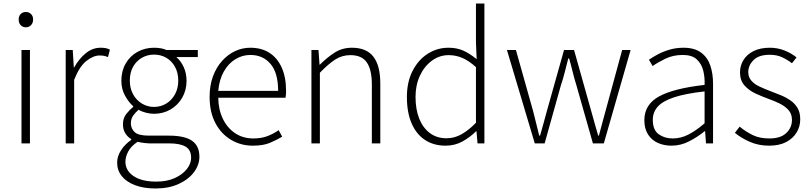

<svg xmlns="http://www.w3.org/2000/svg" viewBox="-20 -814 4603 1090"><path d="M102 0V-530H150V0ZM127 -659Q109 -659 97.5 -671Q86 -683 86 -704Q86 -723 97.5 -734.5Q109 -746 127 -746Q144 -746 156 -734.5Q168 -723 168 -704Q168 -683 156 -671Q144 -659 127 -659Z M353 0V-530H393L399 -431H401Q428 -480 466.5 -511.5Q505 -543 551 -543Q566 -543 578.5 -541Q591 -539 604 -532L593 -490Q580 -495 570.5 -497Q561 -499 545 -499Q510 -499 470.5 -468Q431 -437 401 -361V0Z M863 256Q796 256 747 237.5Q698 219 671.5 186Q645 153 645 109Q645 74 666.5 40Q688 6 725 -20V-24Q705 -36 691.5 -57Q678 -78 678 -109Q678 -144 698.5 -169Q719 -194 736 -207V-211Q711 -233 690 -270.5Q669 -308 669 -356Q669 -411 693.5 -453.5Q718 -496 760.5 -519.5Q803 -543 854 -543Q877 -543 895 -539.5Q913 -536 925 -530H1103V-490H981Q1007 -468 1023 -433Q1039 -398 1039 -355Q1039 -302 1014.5 -259.5Q990 -217 948 -192.5Q906 -168 854 -168Q833 -168 809 -174Q785 -180 767 -191Q750 -177 736.5 -158.5Q723 -140 723 -114Q723 -85 744 -64.5Q765 -44 825 -44H939Q1028 -44 1070 -15Q1112 14 1112 76Q1112 122 1081.5 163Q1051 204 995 230Q939 256 863 256ZM854 -207Q892 -207 923 -225.5Q954 -244 973 -278Q992 -312 992 -356Q992 -401 973.5 -434.5Q955 -468 924 -486Q893 -504 854 -504Q817 -504 785.5 -486Q754 -468 735.5 -435Q717 -402 717 -356Q717 -312 736 -278Q755 -244 786.5 -225.5Q818 -207 854 -207ZM867 217Q928 217 972 197Q1016 177 1040.5 146Q1065 115 1065 82Q1065 37 1033.5 18.5Q1002 0 941 0H827Q819 0 801 -2Q783 -4 761 -9Q724 16 708 46Q692 76 692 104Q692 154 738 185.5Q784 217 867 217Z M1415 13Q1348 13 1292 -20Q1236 -53 1203 -115Q1170 -177 1170 -264Q1170 -329 1189 -380.5Q1208 -432 1241 -468.5Q1274 -505 1315 -524Q1356 -543 1401 -543Q1464 -543 1509 -514.5Q1554 -486 1579 -431Q1604 -376 1604 -298Q1604 -289 1603.5 -279.5Q1603 -270 1601 -259H1219Q1220 -192 1245 -140Q1270 -88 1314.5 -58Q1359 -28 1419 -28Q1463 -28 1497.5 -41Q1532 -54 1562 -75L1582 -38Q1550 -19 1512 -3Q1474 13 1415 13ZM1219 -298H1559Q1559 -400 1516 -451Q1473 -502 1401 -502Q1356 -502 1316.5 -478Q1277 -454 1251 -408.5Q1225 -363 1219 -298Z M1748 0V-530H1788L1794 -447H1796Q1837 -488 1880 -515.5Q1923 -543 1978 -543Q2060 -543 2099.5 -492.5Q2139 -442 2139 -340V0H2091V-334Q2091 -418 2062.5 -459.5Q2034 -501 1969 -501Q1922 -501 1883 -476Q1844 -451 1796 -401V0Z M2509 13Q2443 13 2393.5 -19Q2344 -51 2317 -113Q2290 -175 2290 -264Q2290 -349 2322.5 -412Q2355 -475 2408.5 -509Q2462 -543 2526 -543Q2574 -543 2610.5 -526.5Q2647 -510 2686 -478L2682 -576V-794H2730V0H2691L2685 -69H2683Q2650 -36 2606.5 -11.5Q2563 13 2509 13ZM2515 -29Q2560 -29 2600.5 -52Q2641 -75 2682 -117V-433Q2641 -470 2604 -485.5Q2567 -501 2527 -501Q2475 -501 2432 -469.5Q2389 -438 2364 -384.5Q2339 -331 2339 -264Q2339 -193 2360 -140.5Q2381 -88 2420.5 -58.5Q2460 -29 2515 -29Z M3016 0 2858 -530H2909L3006 -185Q3015 -148 3024 -113.5Q3033 -79 3041 -44H3046Q3056 -79 3065.5 -113.5Q3075 -148 3085 -185L3182 -530H3239L3336 -185Q3346 -148 3356 -113.5Q3366 -79 3376 -44H3380Q3389 -79 3398.5 -113.5Q3408 -148 3418 -185L3512 -530H3560L3408 0H3346L3252 -331Q3240 -369 3231 -406.5Q3222 -444 3211 -482H3206Q3196 -444 3186.5 -405.5Q3177 -367 3164 -329L3072 0Z M3792 13Q3750 13 3715 -2.5Q3680 -18 3659 -50.5Q3638 -83 3638 -132Q3638 -220 3720.5 -266Q3803 -312 3980 -332Q3982 -374 3972.5 -412.5Q3963 -451 3936 -476.5Q3909 -502 3856 -502Q3801 -502 3757 -480.5Q3713 -459 3685 -439L3664 -475Q3683 -488 3712 -504Q3741 -520 3779 -531.5Q3817 -543 3860 -543Q3923 -543 3960 -515.5Q3997 -488 4012.5 -442Q4028 -396 4028 -340V0H3988L3983 -69H3980Q3940 -36 3892 -11.5Q3844 13 3792 13ZM3799 -28Q3845 -28 3888 -50Q3931 -72 3980 -114V-295Q3871 -283 3806.5 -261.5Q3742 -240 3714 -208.5Q3686 -177 3686 -134Q3686 -76 3719.5 -52Q3753 -28 3799 -28Z M4346 13Q4287 13 4237.5 -8.5Q4188 -30 4152 -60L4179 -95Q4213 -67 4252.5 -47.5Q4292 -28 4348 -28Q4412 -28 4444 -59Q4476 -90 4476 -133Q4476 -167 4456.5 -189Q4437 -211 4406.5 -226Q4376 -241 4345 -252Q4306 -266 4268.5 -283.5Q4231 -301 4206 -329.5Q4181 -358 4181 -403Q4181 -441 4200.5 -473Q4220 -505 4258 -524Q4296 -543 4351 -543Q4394 -543 4433.5 -527.5Q4473 -512 4502 -488L4476 -455Q4450 -475 4420 -489Q4390 -503 4350 -503Q4288 -503 4258 -473Q4228 -443 4228 -405Q4228 -376 4245.5 -356Q4263 -336 4291 -323Q4319 -310 4350 -298Q4382 -286 4412.5 -273.5Q4443 -261 4468 -243.5Q4493 -226 4508 -200.5Q4523 -175 4523 -136Q4523 -96 4502.5 -62Q4482 -28 4443 -7.5Q4404 13 4346 13Z"/></svg>

Font: Noto Sans SC Thin ExtraLight
Style: Regular
Weight: 250
Version: Version 2.004-H2;hotconv 1.0.118;makeotfexe 2.5.65603